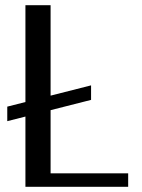

<svg xmlns="http://www.w3.org/2000/svg" viewBox="-20 -720 546 740"><path d="M8 -253V-309L331 -391V-335ZM78 0V-700H175V-52H474V0Z"/></svg>

Font: Sutasoma
Style: Regular
Weight: 400
Designer: Izhar Fathurrohim, Akbar Rohmanto, Arusyal Khofiqoini
Foundry: Kiwari Kolektiv
Version: Version 1.102